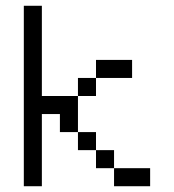

<svg xmlns="http://www.w3.org/2000/svg" viewBox="-20 -645 602 665"><path d="M62.5 -625V0H125V-250H187.5V-187.5H250V-312.5H125V-625ZM250 -125H312.5V-187.5H250ZM250 -312.5H312.5V-375H250ZM312.5 -62.5H375V-125H312.5ZM312.5 -375H437.5V-437.5H312.5ZM375 0H500V-62.5H375Z"/></svg>

Font: ChillMoonMono
Style: Regular
Weight: 400
Designer: Warren2060
Foundry: ChillType
Version: Version 1.000;Glyphs 3.1.1 (3135)